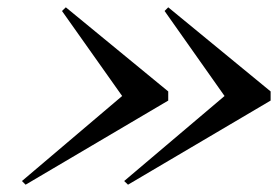

<svg xmlns="http://www.w3.org/2000/svg" viewBox="-20 -650 760 525"><path d="M330 -145 319.5 -155 594 -387.5 430 -620 440 -630 720 -400V-375ZM50 -145 40 -155 314 -387.5 149.5 -620 160 -630 440 -400V-375Z"/></svg>

Font: Bodoni Moda
Style: Italic
Weight: 400
Italic angle: -13°
Designer: Owen Earl
Foundry: indestructible type
Version: Version 2.005